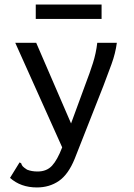

<svg xmlns="http://www.w3.org/2000/svg" viewBox="-20 -648 590 843"><path d="M142 175Q71 175 24 133L61 73L66 65L73 69Q75 77 80 82.5Q85 88 99 97Q119 105 145 105Q185 105 208.5 79.5Q232 54 253 -1L47 -460H139L292 -106L357 -283Q374 -327 388 -371Q402 -415 407 -460H493Q487 -414 469.5 -366Q452 -318 434 -271L308 49Q280 118 238.5 146.5Q197 175 142 175ZM137 -565V-628H426V-565Z"/></svg>

Font: Inconsolata SemiExpanded Medium
Style: Regular
Weight: 500
Width: 6
Monospace: yes
Designer: Raph Levien, Cyreal, Brenton Simpson
Foundry: Raph Levien, Cyreal, Google
Version: Version 3.001; ttfautohint (v1.8.2.53-6de2)